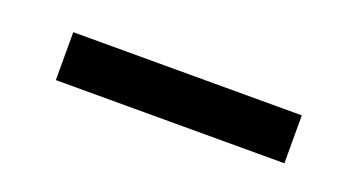

<svg xmlns="http://www.w3.org/2000/svg" viewBox="-25 -440 472 261"><g transform="rotate(20 211.5 -309.5)"><path d="M53.2 -344.2V-274.9H383.8V-344.2Z"/></g></svg>

Font: Tuffy
Style: Regular
Weight: 500
Designer: Thatcher Ulrich, Karoly Barta and Michael Everson
Version: Version 001.270